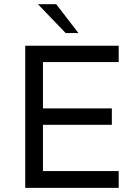

<svg xmlns="http://www.w3.org/2000/svg" viewBox="-20 -912 657 932"><path d="M298.8 -751.5 164.1 -891.6H252.9L360.8 -751.5ZM102.5 0V-689.9H556.2V-610.8H188.5V-385.7H522.9V-306.2H188.5V-81.5H556.2V0Z"/></svg>

Font: HK Grotesk Medium Legacy
Style: Regular
Weight: 500
Designer: Alfredo Marco Pradil
Foundry: Hanken Design Co.
Version: Version 2.022;PS 002.022;hotconv 1.0.88;makeotf.lib2.5.64775